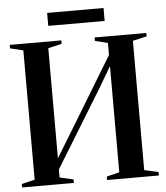

<svg xmlns="http://www.w3.org/2000/svg" viewBox="-59 -944 862 997"><g transform="rotate(-5 372.0 -446.0)"><path d="M15.5 0V-18L84 -34.5V-708.5L16 -725V-743H285V-725L214 -708.5V-135L291.5 -261.5L525 -646V-708.5L458.5 -725V-743H728V-725L655 -708.5V-34.5L728.5 -18V0H458.5V-18L525 -34.5V-588L462 -481L214 -76.5V-34.5L285.5 -18V0ZM518 -891.5V-824H224V-891.5Z"/></g></svg>

Font: Merriweather 144pt SemiBold
Style: Regular
Weight: 600
Version: Version 2.100